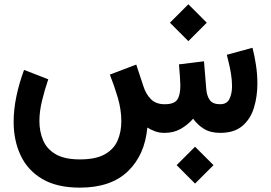

<svg xmlns="http://www.w3.org/2000/svg" viewBox="-20 -609 1242 880"><path d="M874 63.5 958.5 147.9 874 232.4 789.6 147.9ZM843.3 -589.4 927.7 -504.9 843.3 -420.4 758.8 -504.9ZM733.9 0Q709.5 0 690.2 -7.3Q670.9 -14.6 655.3 -24.4Q644 101.1 566.2 176Q488.3 251 346.2 251Q240.7 251 173.6 211.2Q106.4 171.4 74.5 103Q42.5 34.7 42.5 -50.3Q42.5 -106.9 55.2 -167.7Q67.9 -228.5 90.3 -288.6L201.2 -245.6Q184.1 -195.3 172.4 -146.5Q160.6 -97.7 160.6 -54.2Q160.6 -6.3 177.5 33.7Q194.3 73.7 234.9 97.7Q275.4 121.6 346.2 121.6Q418.5 121.6 460 98.4Q501.5 75.2 518.8 35.4Q536.1 -4.4 536.1 -53.2Q536.1 -106.9 519.5 -162.8Q502.9 -218.8 483.4 -267.1L604.5 -313L637.2 -213.9Q648.4 -178.2 671.4 -154.8Q694.3 -131.3 734.9 -131.3Q777.8 -131.3 792.2 -151.9Q806.6 -172.4 806.6 -216.8Q806.6 -228 804.7 -257.1Q802.7 -286.1 800.3 -314L915 -328.1L925.3 -201.7Q927.7 -169.9 941.4 -150.6Q955.1 -131.3 988.8 -131.3Q1020 -131.3 1031.7 -155.8Q1043.5 -180.2 1043.5 -213.9Q1043.5 -241.2 1038.8 -269.8Q1034.2 -298.3 1028.3 -322.3Q1022.5 -346.2 1019.5 -357.9L1137.2 -390.1Q1147 -352.5 1153.3 -310.3Q1159.7 -268.1 1159.7 -226.1Q1159.7 -167 1144 -115.5Q1128.4 -64 1091.1 -32Q1053.7 0 989.3 0Q944.8 0 915 -18.3Q885.3 -36.6 865.2 -64.9Q839.8 -36.1 807.9 -18.1Q775.9 0 733.9 0Z"/></svg>

Font: Vazirmatn UI
Style: Bold
Weight: 700
Designer: Saber Rastikerdar
Foundry: Saber Rastikerdar
Version: Version 33.003